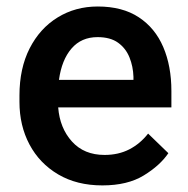

<svg xmlns="http://www.w3.org/2000/svg" viewBox="-20 -558 576 588"><path d="M293.5 9.8Q215.3 9.8 158.2 -23.9Q101.1 -57.6 70.3 -115.5Q39.6 -173.3 39.6 -246.1V-265.6Q39.6 -348.6 70.8 -409.9Q102.1 -471.2 156.5 -504.6Q210.9 -538.1 279.3 -538.1Q355 -538.1 405 -505.1Q455.1 -472.2 480 -413.8Q504.9 -355.5 504.9 -279.3V-229H158.2Q163.1 -166 200.2 -124.8Q237.3 -83.5 300.3 -83.5Q342.8 -83.5 376 -100.6Q409.2 -117.7 433.6 -148.9L495.6 -88.9Q470.2 -51.3 420.4 -20.8Q370.6 9.8 293.5 9.8ZM278.8 -444.3Q229 -444.3 199 -409.4Q168.9 -374.5 160.6 -313.5H388.7V-322.8Q387.7 -354.5 376.5 -382.3Q365.2 -410.2 341.6 -427.2Q317.9 -444.3 278.8 -444.3Z"/></svg>

Font: Vazirmatn RD Medium
Style: Regular
Weight: 500
Designer: Saber Rastikerdar
Foundry: Saber Rastikerdar
Version: Version 33.003